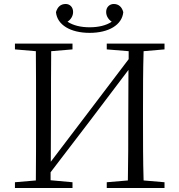

<svg xmlns="http://www.w3.org/2000/svg" viewBox="-20 -944 900 964"><path d="M430 -779C526 -779 593 -819 599 -883C592 -910 575 -924 551 -924C531 -924 513 -909 513 -884C513 -865 523 -847 541 -835C513 -816 474 -807 430 -807C386 -807 348 -816 319 -835C337 -847 347 -865 347 -884C347 -909 330 -924 310 -924C285 -924 269 -910 261 -883C267 -819 334 -779 430 -779ZM516 -696 626 -687V-647L428 -386L235 -132L236 -390C236 -490 236 -590 237 -687L344 -696V-725H55V-696L160 -687C161 -590 161 -490 161 -390V-335C161 -235 161 -136 160 -38L55 -29V0H344V-29L234 -39V-79L429 -334L625 -593L624 -341C624 -236 624 -136 622 -38L516 -29V0H806V-29L701 -38C698 -137 698 -235 698 -335V-390C698 -490 698 -590 701 -687L806 -696V-725H516Z"/></svg>

Font: Noto Serif CJK KR Light
Style: Regular
Weight: 300
Designer: Ryoko NISHIZUKA 西塚涼子 (kana & ideographs); Frank Grießhammer (Latin, Greek & Cyrillic); Wenlong ZHANG 张文龙 (bopomofo); San
Foundry: Adobe
Version: Version 2.001;hotconv 1.1.0;makeotfexe 2.6.0